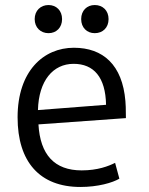

<svg xmlns="http://www.w3.org/2000/svg" viewBox="-20 -732 593 764"><path d="M412 -656C412 -690 389 -712 357 -712C326 -712 303 -690 303 -656C303 -622 326 -600 357 -600C389 -600 412 -622 412 -656ZM227 -656C227 -690 204 -712 173 -712C142 -712 118 -690 118 -656C118 -622 142 -600 173 -600C204 -600 227 -622 227 -656ZM402 -315 131 -294C134 -411 191 -478 273 -478C353 -478 400 -425 402 -315ZM481 -262C481 -303 480 -317 479 -330C467 -474 390 -542 274 -542C153 -542 50 -449 50 -265C50 -88 138 12 300 12C370 12 428 -5 455 -21L438 -84C412 -71 369 -54 305 -54C196 -54 140 -117 133 -237Z"/></svg>

Font: Repo
Style: Regular
Weight: 400
Designer: Stefan Peev
Foundry: Context Ltd
Version: Version 0.000